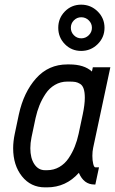

<svg xmlns="http://www.w3.org/2000/svg" viewBox="-20 -787 491 819"><path d="M256.8 -598.6Q228.5 -627.4 228.5 -668.5Q228.5 -709.5 256.8 -738.3Q285.2 -767.1 326.2 -767.1Q367.2 -767.1 396.5 -738.3Q425.8 -709.5 425.8 -668.5Q425.8 -627.4 396.5 -598.6Q367.2 -569.8 326.2 -569.8Q285.2 -569.8 256.8 -598.6ZM295.2 -700.2Q282.2 -687 282.2 -668.5Q282.2 -649.9 295.2 -636.7Q308.1 -623.5 326.7 -623.5Q345.2 -623.5 358.6 -636.7Q372.1 -649.9 372.1 -668.5Q372.1 -687 358.6 -700.2Q345.2 -713.4 326.7 -713.4Q308.1 -713.4 295.2 -700.2ZM341.8 -370.1Q341.8 -393.6 336.9 -408.2Q332 -422.9 321.8 -429.2Q311.5 -435.5 301.8 -437.3Q292 -439 275.9 -439H267.1Q238.3 -439 214.4 -425Q190.4 -411.1 174.6 -387.2Q158.7 -363.3 148.4 -337.9Q138.2 -312.5 131.8 -283.7L114.3 -200.7Q109.4 -176.8 109.4 -154.8Q109.4 -112.3 126.5 -86.7Q143.6 -61 171.9 -61H180.7Q209.5 -61 233.2 -74.7Q256.8 -88.4 272.7 -112.1Q288.6 -135.7 298.8 -161.4Q309.1 -187 315.4 -216.3L333 -299.3Q341.8 -341.3 341.8 -370.1ZM267.1 -512.2H275.9Q338.9 -512.2 372.1 -481.9L376 -500H450.7L377.4 -156.7Q374 -141.1 374 -122.1Q374 -102.1 377.7 -87.6Q381.3 -73.2 386.7 -73.2H402.3L386.7 0H382.3Q337.4 0 316.4 -49.8Q261.2 12.2 180.7 12.2H171.9Q111.3 12.2 73.7 -34.9Q36.1 -82 36.1 -154.8Q36.1 -183.6 43 -216.3L60.5 -299.3Q81.1 -393.6 134 -452.9Q187 -512.2 267.1 -512.2Z"/></svg>

Font: Anka/Coder Narrow
Style: Italic
Weight: 400
Width: 3
Italic angle: -12°
Monospace: yes
Version: Version 001.100